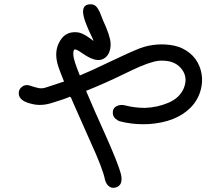

<svg xmlns="http://www.w3.org/2000/svg" viewBox="-20 -815 1040 903"><path d="M918.9 -501Q937.5 -451.2 925.8 -399.4Q914.1 -347.7 877.9 -310.5Q809.6 -240.2 679.7 -231.4Q623 -228.5 571.3 -238.3Q552.7 -242.2 543.5 -244.6Q534.2 -247.1 522.9 -256.8Q511.7 -266.6 510.7 -281.2Q508.8 -304.7 526.9 -314.9Q544.9 -325.2 568.4 -319.3Q613.3 -307.6 662.1 -307.6Q718.8 -309.6 770.5 -331.1Q822.3 -352.5 842.8 -396.5Q865.2 -447.3 836.9 -486.8Q808.6 -526.4 753.9 -529.3Q740.2 -530.3 726.6 -529.3Q680.7 -523.4 599.6 -484.4Q580.1 -474.6 575.2 -472.7Q473.6 -422.9 384.8 -387.7Q424.8 -293 473.6 -185.5Q537.1 -43 548.8 3.9Q560.5 55.7 525.4 66.4Q505.9 72.3 492.2 61Q478.5 49.8 473.6 29.3Q462.9 -23.4 406.2 -146.5L319.3 -342.8Q318.4 -344.7 316.4 -350.1Q314.5 -355.5 314 -356Q313.5 -356.4 310.1 -358.9Q306.6 -361.3 302.7 -357.4L276.4 -347.7Q270.5 -345.7 227.5 -332Q174.8 -314.5 129.9 -326.2Q70.3 -339.8 68.4 -373Q66.4 -393.6 82.5 -406.2Q98.6 -418.9 118.2 -413.1Q144.5 -404.3 163.1 -400.4Q170.9 -399.4 178.7 -399.9Q186.5 -400.4 195.3 -403.3Q211.9 -408.2 281.2 -431.6Q263.7 -474.6 255.9 -497.1Q229.5 -572.3 263.7 -625Q290 -668 342.8 -663.1Q354.5 -662.1 365.7 -657.2Q377 -652.3 383.3 -648.4Q389.6 -644.5 402.3 -635.3Q415 -626 419.9 -622.1Q418 -629.9 406.7 -652.8Q395.5 -675.8 386.7 -698.2Q346.7 -794.9 406.2 -794.9Q417 -794.9 424.8 -790.5Q432.6 -786.1 439 -776.4Q445.3 -766.6 448.7 -759.3Q452.1 -752 457 -738.8Q461.9 -725.6 463.9 -720.7Q498 -647.5 500 -613.3Q502 -586.9 491.7 -564.9Q481.4 -543 459 -535.2Q425.8 -523.4 367.2 -564.5Q336.9 -585.9 330.1 -582Q323.2 -577.1 325.2 -553.7Q326.2 -532.2 355.5 -460Q401.4 -478.5 495.6 -523.9Q589.8 -569.3 640.6 -588.9Q677.7 -602.5 719.2 -605.5Q760.7 -608.4 799.8 -600.1Q838.9 -591.8 871.1 -566.4Q903.3 -541 918.9 -501Z"/></svg>

Font: irohamaru Regular
Style: Regular
Weight: 400
Designer: [Source Han Sans]
Ryoko NISHIZUKA  (kana & ideographs); Paul D. Hunt (Latin, Greek & Cyrillic); Wenlong ZHANG  (bopomofo
Version: Version 1.00